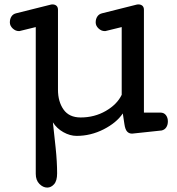

<svg xmlns="http://www.w3.org/2000/svg" viewBox="-20 -600 799 865"><path d="M192.9 245.1Q210 245.1 223.6 230Q237.3 214.8 237.3 181.2Q237.3 128.9 230.7 66.2Q224.1 3.4 218.3 -48.8Q235.4 -21.5 265.4 -4.6Q295.4 12.2 325.2 12.2Q388.7 12.2 446.8 -17.3Q504.9 -46.9 533.2 -88.9L540.5 -41Q543.9 -17.1 552.5 -7.6Q561 2 575.2 2L708.5 -12.2Q722.2 -15.6 729.2 -26.6Q736.3 -37.6 736.3 -53.2Q736.3 -69.8 727.5 -81.3Q718.8 -92.8 702.1 -92.8H628.4V-556.2Q628.4 -567.9 621.6 -574Q614.7 -580.1 603.5 -580.1Q601.1 -580.1 598.9 -579.8Q596.7 -579.6 595.2 -579.1L439.5 -540Q425.8 -536.6 418.5 -525.6Q411.1 -514.6 411.1 -499Q411.1 -483.9 423.8 -471.9Q436.5 -460 451.2 -460Q453.6 -460 455.6 -460.2Q457.5 -460.4 458.5 -460.9L528.3 -478V-172.9Q507.8 -129.9 456.8 -100.3Q405.8 -70.8 343.3 -70.8Q291.5 -70.8 266.4 -106.4Q241.2 -142.1 241.2 -195.8V-556.2Q241.2 -567.9 234.4 -574Q227.5 -580.1 216.3 -580.1Q213.9 -580.1 211.9 -579.8Q210 -579.6 208.5 -579.1L52.2 -540Q38.6 -536.6 31.5 -525.6Q24.4 -514.6 24.4 -499Q24.4 -483.9 37.1 -471.9Q49.8 -460 64.5 -460Q66.9 -460 68.6 -460.2Q70.3 -460.4 71.3 -460.9L141.1 -478V183.1Q141.1 211.9 157.5 228.5Q173.8 245.1 192.9 245.1Z"/></svg>

Font: Cutive
Style: Regular
Weight: 400
Designer: Vernon Adams
Version: Version 1.002